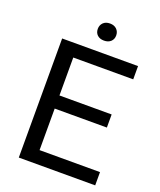

<svg xmlns="http://www.w3.org/2000/svg" viewBox="-159 -980 895 1077"><g transform="rotate(20 288.5 -441.0)"><path d="M85 -710.9H538.1V-631.8H180.2V-405.3H491.7V-327.1H180.2V-79.1H541V0H85ZM269 -793.7Q254.4 -807.6 254.4 -830.1Q254.4 -852.5 269 -867.2Q283.7 -881.8 309.1 -881.8Q334.5 -881.8 349.4 -867.2Q364.3 -852.5 364.3 -830.1Q364.3 -807.6 349.4 -793.7Q334.5 -779.8 309.1 -779.8Q283.7 -779.8 269 -793.7Z"/></g></svg>

Font: Bert Sans Medium
Style: Regular
Weight: 500
Designer: Christian Robertson, Adam Twardoch, & Cristiano Sobral
Foundry: Google
Version: Version 12.135;January 10, 2020;FontCreator 12.0.0.2547 64-b